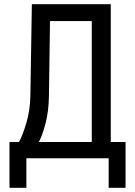

<svg xmlns="http://www.w3.org/2000/svg" viewBox="-20 -750 640 910"><path d="M25 140V-77H70Q87 -107 105 -167.5Q123 -228 124 -298L131 -730H505V-77H575V140H495V0H105V140ZM164 -77H415V-650H217L212 -298Q211 -221 195 -162Q179 -103 164 -77Z"/></svg>

Font: JetBrainsMono NF
Style: Regular
Weight: 400
Designer: Philipp Nurullin, Konstantin Bulenkov
Foundry: JetBrains
Version: Version 2.251; ttfautohint (v1.8.3);Nerd Fonts 2.2.2